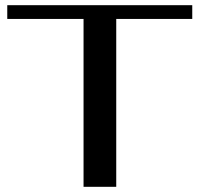

<svg xmlns="http://www.w3.org/2000/svg" viewBox="-20 -720 770 740"><path d="M302 -647H8V-700H721V-647H428V0H302Z"/></svg>

Font: Fahkwang Medium
Style: Regular
Weight: 500
Version: Version 1.000; ttfautohint (v1.6)